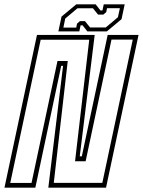

<svg xmlns="http://www.w3.org/2000/svg" viewBox="-40 -860 654 880"><path d="M-19.5 0 129.5 -700H394L325.5 -143.5H335L453.5 -700H595L446 0H181.5L249 -558H240.5L122 0ZM7 -21.5H104.5L223.5 -580.5H270.5L206.5 -22H429L568.5 -678.5H471L352.5 -121H304L369 -678H146.5ZM227.5 -716 242 -784 309.5 -840H398.5L420.5 -812H429.5L435.5 -840H531.5L517 -772L449.5 -716H360.5L338.5 -744H329.5L323.5 -716ZM250.5 -733.5H309.5L313 -751.5L326 -763H349.5L373 -734H444.5L500.5 -781L509.5 -822.5H450.5L447 -804.5L433.5 -793H409.5L386 -822H315L259 -775Z"/></svg>

Font: Tourney Condensed ExtraLight
Style: Italic
Weight: 200
Width: 3
Italic angle: -12°
Designer: Tyler Finck
Foundry: Etcetera Type Co
Version: Version 1.010; ttfautohint (v1.8.3)